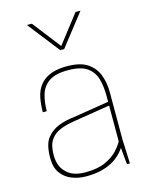

<svg xmlns="http://www.w3.org/2000/svg" viewBox="-118 -854 721 934"><g transform="rotate(-15 242.5 -387.0)"><path d="M52 0ZM200 6Q160 6 126.5 -7.5Q93 -21 72.5 -49.5Q52 -78 52 -125Q52 -194 76.5 -225Q101 -256 137.5 -270Q174 -284 215 -288L395 -317V-350Q395 -394 384.5 -432Q374 -470 342 -493Q310 -516 245 -516Q183 -516 150.5 -494Q118 -472 106.5 -434.5Q95 -397 95 -350H75Q75 -386 81 -419Q103 -536 245 -536Q313 -536 349.5 -511Q386 -486 400.5 -446Q415 -406 415 -361V-120L420 0H405L397 -84Q336 6 200 6ZM201 -14Q263 -14 302.5 -32.5Q342 -51 364 -75.5Q386 -100 395 -118V-298L208 -268Q170 -262 139 -249.5Q108 -237 90 -210.5Q72 -184 72 -136Q72 -78 104 -48Q135 -14 201 -14ZM380 -620ZM255 -620H235L110 -780H135L245 -638L355 -780H380Z"/></g></svg>

Font: Tanohe Sans Thin
Style: Regular
Weight: 100
Designer: Village Type and Design LLC & Cristiano Sobral
Foundry: Cooper Hewitt Smithsonian Design Museum
Version: Version 1.00;September 29, 2021;FontCreator 13.0.0.2655 64-b